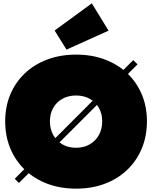

<svg xmlns="http://www.w3.org/2000/svg" viewBox="-20 -1112 908 1146"><path d="M775 -753 801 -728 93 -20 68 -45ZM434 14Q340.5 14 262.8 -15.2Q185 -44.5 128.8 -98.2Q72.5 -152 41.8 -225.5Q11 -299 11 -388Q11 -476 41.8 -548.8Q72.5 -621.5 128.8 -674.8Q185 -728 262.8 -757Q340.5 -786 434.5 -786Q528 -786 605.5 -757Q683 -728 739.2 -674.8Q795.5 -621.5 826.2 -548.8Q857 -476 857 -388Q857 -299 826.2 -225.5Q795.5 -152 739.2 -98.2Q683 -44.5 605.5 -15.2Q528 14 434 14ZM434 -230Q480 -230 515.2 -250.2Q550.5 -270.5 570.2 -306Q590 -341.5 590 -388Q590 -433.5 570.2 -468.2Q550.5 -503 515.2 -522.5Q480 -542 434 -542Q388 -542 352.8 -522.5Q317.5 -503 297.8 -468.2Q278 -433.5 278 -388Q278 -341.5 297.8 -306Q317.5 -270.5 352.8 -250.2Q388 -230 434 -230ZM528 -1092 628 -929 377 -816 306 -930Z"/></svg>

Font: Hepta Slab Black
Style: Regular
Weight: 900
Designer: Michael LaGattuta
Foundry: Michael LaGattuta
Version: Version 1.102